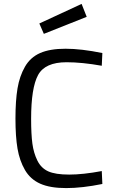

<svg xmlns="http://www.w3.org/2000/svg" viewBox="-20 -951 584 981"><path d="M503 -11Q400 10 318 10Q236 10 185.5 -12.5Q135 -35 107.5 -82.5Q80 -130 69.5 -191.5Q59 -253 59 -345Q59 -437 69.5 -499.5Q80 -562 107.5 -610Q135 -658 185 -680Q235 -702 315 -702Q395 -702 503 -680L500 -615Q399 -633 320 -633Q210 -633 174.5 -567.5Q139 -502 139 -344Q139 -265 145.5 -217Q152 -169 171 -130.5Q190 -92 226.5 -75.5Q263 -59 333.5 -59Q404 -59 500 -77ZM181 -831 397 -931 423 -865 204 -778Z"/></svg>

Font: Titillium Web
Style: Regular
Weight: 400
Version: Version 1.001;PS 57.000;hotconv 1.0.70;makeotf.lib2.5.55311